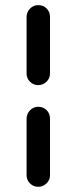

<svg xmlns="http://www.w3.org/2000/svg" viewBox="-20 -719 297 744"><path d="M173.8 -258.8V-40Q173.8 -21.5 160.2 -8.3Q146.5 4.9 127.9 4.9Q109.4 4.9 96.2 -8.3Q83 -21.5 83 -40V-258.8Q83 -277.8 96.2 -291.5Q109.4 -305.2 127.9 -305.2Q147.9 -305.2 160.9 -292Q173.8 -278.8 173.8 -258.8ZM173.8 -652.8V-434.1Q173.8 -415.5 160.2 -402.3Q146.5 -389.2 127.9 -389.2Q109.4 -389.2 96.2 -402.3Q83 -415.5 83 -434.1V-652.8Q83 -671.9 96.2 -685.5Q109.4 -699.2 127.9 -699.2Q147.9 -699.2 160.9 -686Q173.8 -672.9 173.8 -652.8Z"/></svg>

Font: Aka-Acid-Varela
Style: Regular
Weight: 400
Designer: Joe Prince, Avraham Cornfeld, Cyberella
Foundry: Joe Prince, Avraham Cornfeld, Cyberella
Version: Version 2.000; ttfautohint (v1.5.33-1714) -l 8 -r 50 -G 200 